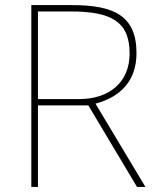

<svg xmlns="http://www.w3.org/2000/svg" viewBox="-20 -827 617 754"><path d="M262 -807H103V-93H129V-413H327L518 -93H551L355 -420C456 -447 516 -512 516 -618C516 -766 427 -807 262 -807ZM257 -782C413 -782 489 -745 489 -617C489 -503 408 -438 292 -438H129V-782Z"/></svg>

Font: Noto Sans Kannada UI Thin
Style: Regular
Weight: 100
Designer: Jelle Bosma - Monotype Design Team
Foundry: Monotype Imaging Inc.
Version: Version 2.005